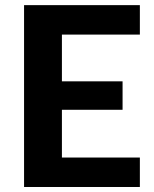

<svg xmlns="http://www.w3.org/2000/svg" viewBox="-20 -746 614 766"><path d="M538 -725.5V-608H227V-421.5H469V-308H227V-117.5H538V0H76V-725.5Z"/></svg>

Font: Lato Heavy
Style: Regular
Weight: 800
Designer: Lukasz Dziedzic
Foundry: tyPoland Lukasz Dziedzic
Version: Version 2.007; 2014-02-27